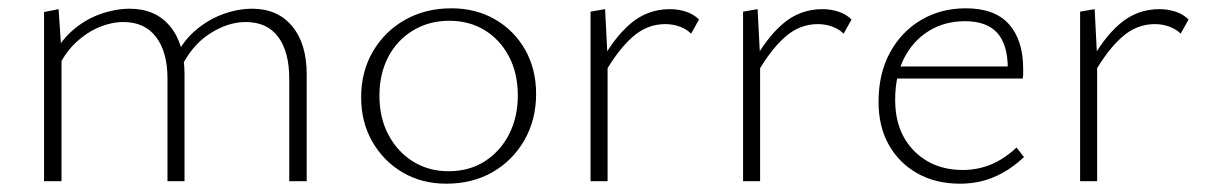

<svg xmlns="http://www.w3.org/2000/svg" viewBox="-20 -436 2900 462"><path d="M676 0V-247Q676 -311 649.5 -347Q623 -383 571 -383Q528 -383 484 -354.5Q440 -326 413 -268L397 -287Q415 -331 446 -359Q477 -387 514 -401Q551 -415 587 -415Q648 -415 683 -373Q718 -331 718 -257V0ZM383 0V-247Q383 -311 355.5 -347Q328 -383 277 -383Q249 -383 219.5 -371Q190 -359 163 -334Q136 -309 117 -268L101 -285Q120 -332 152 -360.5Q184 -389 221 -402Q258 -415 292 -415Q354 -415 389 -373Q424 -331 424 -257V0ZM86 0V-407L121 -414L128 -310V0Z M1054 6Q995 6 949 -21Q903 -48 876 -95Q849 -142 849 -202Q849 -264 877.5 -312.5Q906 -361 955 -388.5Q1004 -416 1066 -416Q1125 -416 1171 -389.5Q1217 -363 1243.5 -316.5Q1270 -270 1270 -210Q1270 -148 1242 -99Q1214 -50 1165.5 -22Q1117 6 1054 6ZM1059 -24Q1110 -24 1147.5 -48.5Q1185 -73 1205.5 -114Q1226 -155 1226 -206Q1226 -260 1204.5 -300.5Q1183 -341 1146 -363.5Q1109 -386 1061 -386Q1012 -386 973.5 -362.5Q935 -339 914 -298.5Q893 -258 893 -206Q893 -152 915 -111Q937 -70 974.5 -47Q1012 -24 1059 -24Z M1401 0V-408L1436 -414L1442 -297V0ZM1435 -260 1423 -281Q1456 -344 1497 -379Q1538 -414 1592 -414Q1612 -414 1630.5 -408Q1649 -402 1662 -389L1643 -355Q1632 -366 1615.5 -372Q1599 -378 1581 -378Q1537 -378 1502 -347Q1467 -316 1435 -260Z M1768 0V-408L1803 -414L1809 -297V0ZM1802 -260 1790 -281Q1823 -344 1864 -379Q1905 -414 1959 -414Q1979 -414 1997.5 -408Q2016 -402 2029 -389L2010 -355Q1999 -366 1982.5 -372Q1966 -378 1948 -378Q1904 -378 1869 -347Q1834 -316 1802 -260Z M2290 6Q2232 6 2188 -18.5Q2144 -43 2119 -87Q2094 -131 2094 -191Q2094 -259 2121.5 -309.5Q2149 -360 2196.5 -388Q2244 -416 2304 -416Q2374 -416 2408 -377.5Q2442 -339 2442 -271Q2442 -265 2442 -259Q2442 -253 2441 -247H2405V-271Q2405 -329 2379.5 -357Q2354 -385 2302 -385Q2253 -385 2215 -361.5Q2177 -338 2155.5 -296Q2134 -254 2134 -196Q2134 -119 2179.5 -73Q2225 -27 2297 -27Q2332 -27 2364 -40Q2396 -53 2426 -81L2444 -58Q2418 -34 2392.5 -20Q2367 -6 2342 0Q2317 6 2290 6ZM2123 -247 2129 -276H2434V-247Z M2579 0V-408L2614 -414L2620 -297V0ZM2613 -260 2601 -281Q2634 -344 2675 -379Q2716 -414 2770 -414Q2790 -414 2808.5 -408Q2827 -402 2840 -389L2821 -355Q2810 -366 2793.5 -372Q2777 -378 2759 -378Q2715 -378 2680 -347Q2645 -316 2613 -260Z"/></svg>

Font: Ysabeau Infant ExtraLight
Style: Regular
Weight: 250
Designer: Christian Thalmann (Catharsis Fonts)
Version: Version 2.001;gftools[0.9.30]; featfreeze: ss01,ss02,lnum